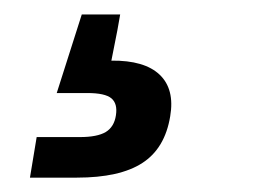

<svg xmlns="http://www.w3.org/2000/svg" viewBox="-20 -42 367 266"><path d="M21.5 204.1 30.8 147.9H90.8Q114.7 147.9 126.5 140.9Q138.2 133.8 140.6 117.7Q143.1 101.6 134.3 94.2Q125.5 86.9 101.1 86.9H58.6L93.3 -22H146.5L142.6 0L134.3 42Q180.2 41.5 201.2 61.5Q222.2 81.5 215.8 119.1Q208.5 163.6 177.2 183.8Q146 204.1 86.4 204.1Z"/></svg>

Font: Inter 18pt SemiBold
Style: Italic
Weight: 600
Italic angle: -9.3988°
Designer: Rasmus Andersson
Foundry: rsms
Version: Version 4.001;git-66647c0bb